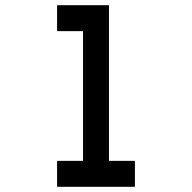

<svg xmlns="http://www.w3.org/2000/svg" viewBox="-20 -720 740 740"><path d="M500 -100H400V-700H200V-600H300V-100H200V0H500Z"/></svg>

Font: FT88
Style: Regular
Weight: 400
Designer: Ange Degheest & Mandy Elbé
Foundry: Velvetyne Type Foundry
Version: Version 1.000;FEAKit 1.0